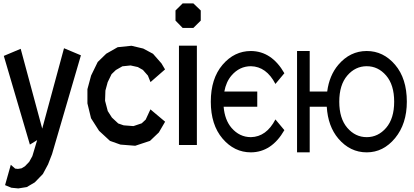

<svg xmlns="http://www.w3.org/2000/svg" viewBox="-20 -832 2396 1110"><path d="M350.1 -553.2 447.8 -512.2 280.8 59.1 257.8 118.2 228 173.8 181.2 222.2 134.8 249.5 85.9 257.3 45.9 253.4 9.3 238.3 42.5 120.6 67.4 142.6 83.5 144.5 104.5 141.1 124 129.4 148.9 103.5 167 70.8 194.8 -22 152.8 3.9 2 -508.8 99.6 -549.8 224.1 -88.4Z M849.6 -199.7 934.6 -128.4 898.4 -66.4 847.2 -17.6 761.7 10.7 676.3 3.9 615.7 -17.6 552.7 -75.7 506.3 -148.4 485.4 -234.4V-316.4L506.8 -395.5L544.9 -473.6L594.2 -521.5L660.2 -559.1L740.2 -567.4L808.1 -551.3L864.7 -521L913.6 -465.3L934.1 -430.7L850.1 -357.4L835 -395L806.2 -427.7L776.9 -444.3L734.9 -453.6L687.5 -448.7L649.9 -427.2L625 -403.3L602.5 -356.9L589.4 -308.6L587.4 -249.5L603 -189.9L627 -152.3L663.6 -118.2L694.8 -107.4L751.5 -103L799.3 -119.1L822.3 -140.6Z M1097.7 -670.4H1036.1L994.6 -712.9V-771.5L1036.1 -812.5H1097.7L1140.6 -771.5V-712.9ZM1014.6 6.3V-567.9H1118.2V6.3Z M1272.9 -214.8Q1279.3 -138.7 1318.4 -92.8Q1364.7 -39.1 1430.7 -39.1Q1520 -41 1572.3 -141.6L1624 -79.6Q1550.8 47.9 1430.7 48.8Q1334.5 48.8 1266.6 -30.8Q1198.7 -110.4 1198.7 -244.1Q1198.7 -377.9 1266.6 -457.5Q1334.5 -537.1 1430.7 -537.1Q1550.8 -536.1 1624 -408.7L1572.3 -346.7Q1520 -447.3 1430.7 -449.2Q1364.7 -449.2 1318.4 -395.5Q1287.1 -358.9 1276.9 -302.7H1467.3V-214.8H1272.9Z M2100.1 -449.2Q2034.2 -449.2 1987.8 -395.3Q1941.4 -341.3 1941.4 -244.1Q1941.4 -147 1987.8 -93Q2034.2 -39.1 2100.1 -39.1Q2166 -39.1 2212.4 -93Q2258.8 -147 2258.8 -244.1Q2258.8 -341.3 2212.4 -395.3Q2166 -449.2 2100.1 -449.2ZM1770.5 -214.8V48.8H1697.3V-537.1H1770.5V-302.7H1871.6Q1883.8 -396 1936 -457.5Q2003.9 -537.1 2100.1 -537.1Q2196.3 -537.1 2264.2 -457.5Q2332 -377.9 2332 -244.1Q2332 -116.2 2264.2 -33.7Q2196.3 48.8 2100.1 48.8Q2003.9 48.8 1936 -30.8Q1876 -101.6 1869.1 -214.8H1770.5Z"/></svg>

Font: Gap Sans
Style: Bold
Weight: 400
Designer: Alexandre Liziard and Etienne Ozeray
Foundry: Interstices.io
Version: Version 1.610